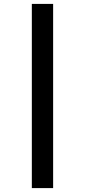

<svg xmlns="http://www.w3.org/2000/svg" viewBox="-20 -818 435 983"><path d="M252 145H143V-798H252Z"/></svg>

Font: IBM Plex Sans JP SemiBold
Style: Regular
Weight: 600
Designer: Mike Abbink; Paul van der Laan; Pieter van Rosmalen; Wujin Sim; Yejin Wi; Jinhee Kim; Boomi Park; Yona Kim; Kichan Ma
Foundry: Sandoll Inc.
Version: Version 1.001